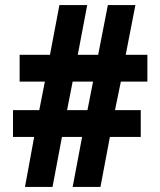

<svg xmlns="http://www.w3.org/2000/svg" viewBox="-20 -733 628 753"><path d="M78 0 114 -196H31V-301H134L156 -413H57V-518H176L213 -713H322L285 -518H365L403 -713H511L473 -518H558V-413H454L431 -301H532V-196H411L374 0H265L302 -196H223L186 0ZM243 -301H323L345 -413H265Z"/></svg>

Font: Noto Sans Tamil Condensed ExtraBold
Style: Regular
Weight: 800
Width: 3
Designer: Jelle Bosma - Monotype Design Team
Foundry: Monotype Imaging Inc.
Version: Version 2.004; ttfautohint (v1.8.4.7-5d5b)